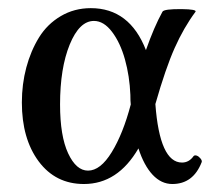

<svg xmlns="http://www.w3.org/2000/svg" viewBox="-20 -445 524 476"><path d="M188 11.2Q117.7 11.2 75.9 -44.9Q34.2 -101.1 34.2 -190.9Q34.2 -236.3 45.2 -277.6Q56.2 -318.8 76.7 -352.1Q97.2 -385.3 130.6 -405Q164.1 -424.8 205.1 -424.8Q301.3 -424.8 341.8 -320.8Q361.8 -377.9 382.8 -416Q386.7 -422.9 431.2 -422.4Q467.8 -421.9 464.8 -416Q435.5 -376.5 413.1 -326.2Q390.6 -275.9 365.2 -187Q376 -42 431.2 -42Q448.7 -42 460 -58.1Q462.9 -61 468 -59.1Q473.1 -57.1 477.3 -51.8Q481.4 -46.4 480 -43Q459 11.2 407.2 11.2Q379.9 11.2 358.4 -11.7Q336.9 -34.7 323.2 -77.1Q272 11.2 188 11.2ZM128.9 -186Q128.9 -107.9 148.9 -64.9Q168.9 -22 198.2 -22Q229 -22 257.1 -67.9Q285.2 -113.8 304.2 -186Q303.2 -193.8 303.2 -210Q301.3 -256.3 289.8 -297.6Q278.3 -338.9 257.8 -366Q237.3 -393.1 212.9 -393.1Q176.8 -393.1 152.8 -334.5Q128.9 -275.9 128.9 -186Z"/></svg>

Font: Junicode SmCond Medium
Style: Regular
Weight: 500
Width: 4
Designer: Peter S. Baker
Version: Version 2.206